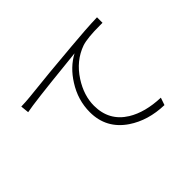

<svg xmlns="http://www.w3.org/2000/svg" viewBox="-141 -988 1282 1282"><g transform="rotate(-45 500.0 -347.5)"><path d="M97 -650Q142 -651 180 -655Q389 -678 617 -697Q770 -711 876 -714V-662Q864 -662 851 -662Q734 -662 681 -645Q573 -607 505 -502Q444 -407 444 -311Q444 -168 562 -95Q655 -38 798 -33L780 19Q631 15 524 -57Q394 -145 394 -300Q394 -414 458 -514Q515 -605 600 -650Q579 -648 506 -640Q182 -607 103 -591Z"/></g></svg>

Font: Source Han Sans Light
Style: Regular
Weight: 300
Designer: Ryoko NISHIZUKA Ë•øÂ°öÊ∂ºÂ≠ê (kana & ideographs); Paul D. Hunt (Latin, Greek & Cyrillic); Wenlong ZHANG Âº†ÊñáÈæô (bopom
Foundry: Adobe Systems Incorporated
Version: Version 1.004;PS 1.004;hotconv 1.0.82;makeotf.lib2.5.63406; 